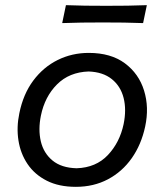

<svg xmlns="http://www.w3.org/2000/svg" viewBox="-20 -713 638 744"><path d="M274 11Q208 11 161.2 -12.8Q114.5 -36.5 87 -77Q59.5 -117.5 51.5 -168.8Q43.5 -220 55 -274.5Q70 -348.5 109 -400.8Q148 -453 203.5 -480.5Q259 -508 324 -508Q409.5 -508 463.8 -467.8Q518 -427.5 538.2 -362.2Q558.5 -297 542.5 -222.5Q527.5 -152.5 490.5 -100Q453.5 -47.5 398.2 -18.2Q343 11 274 11ZM277 -61Q352 -63.5 398 -112.2Q444 -161 459 -232Q470.5 -288 459 -333.5Q447.5 -379 413.2 -406.5Q379 -434 323.5 -436Q248.5 -433.5 201 -386Q153.5 -338.5 138.5 -265Q127.5 -211 138.2 -165.2Q149 -119.5 183.5 -91Q218 -62.5 277 -61ZM221 -623.5 235.5 -693Q270.5 -691.5 309.8 -691Q349 -690.5 391.5 -690.5Q434.5 -690.5 474 -691Q513.5 -691.5 549 -693L534.5 -623.5Q499.5 -625 460.2 -625.5Q421 -626 378.5 -626Q335.5 -626 296 -625.5Q256.5 -625 221 -623.5Z"/></svg>

Font: Commissioner Flair
Style: Italic
Weight: 400
Italic angle: -12°
Designer: Kostas Bartsokas
Foundry: Kostas Bartsokas
Version: Version 1.000; ttfautohint (v1.8.3)